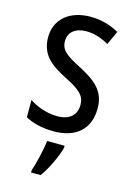

<svg xmlns="http://www.w3.org/2000/svg" viewBox="-117 -608 616 889"><g transform="rotate(15 190.5 -163.0)"><path d="M345 -145C345 -228 296 -266 219 -307C144 -345 118 -365 118 -408C118 -450 150 -477 203 -477C241 -477 278 -464 311 -445L341 -511C300 -534 255 -547 204 -547C105 -547 38 -492 38 -405C38 -321 89 -283 167 -243C240 -207 264 -182 264 -141C264 -92 233 -62 173 -62C123 -62 72 -81 39 -104V-21C72 -3 117 10 175 10C281 10 345 -45 345 -145ZM242 71V61H158C154 102 136 175 124 210V221H170C200 180 230 116 242 71Z"/></g></svg>

Font: Noto Sans Lao UI Cond
Style: Regular
Weight: 400
Width: 3
Designer: Monotype Design Team
Foundry: Monotype Imaging Inc.
Version: Version 2.000